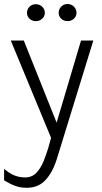

<svg xmlns="http://www.w3.org/2000/svg" viewBox="-29 -672 496 936"><path d="M23.5 -474.5H87L256.5 -50.5H240L366 -474.5H426L249 100Q229.5 165 194.2 204.2Q159 243.5 101 243.5Q71 243.5 45 234Q19 224.5 -9 207V151Q17 173.5 41.5 183.2Q66 193 93 193Q126.5 193 147.8 171Q169 149 182.8 115.5Q196.5 82 206.5 48.5L220 0ZM300 -569Q282 -569 269.5 -580.8Q257 -592.5 257 -609.5Q257 -627 269.5 -639.8Q282 -652.5 300 -652.5Q318.5 -652.5 331.2 -639.8Q344 -627 344 -609.5Q344 -592.5 331.2 -580.8Q318.5 -569 300 -569ZM145.5 -569Q127 -569 114.8 -580.8Q102.5 -592.5 102.5 -609Q102.5 -627 114.8 -639.2Q127 -651.5 145.5 -651.5Q164 -651.5 176.8 -639.2Q189.5 -627 189.5 -609Q189.5 -592.5 176.8 -580.8Q164 -569 145.5 -569Z"/></svg>

Font: Karla Light
Style: Regular
Weight: 300
Designer: Jonathan Pinhorn
Version: Version 2.004;gftools[0.9.33]